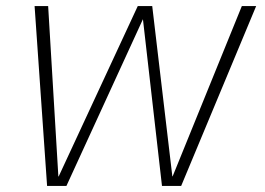

<svg xmlns="http://www.w3.org/2000/svg" viewBox="-20 -610 868 630"><path d="M134.5 0H198L449 -547L511.5 0H574.5L820.5 -590H773.5L546.5 -31.5H545.5L479.5 -590H432L172.5 -31H171.5L138 -590H93.5Z"/></svg>

Font: Anybody SemiExpanded ExtraLight
Style: Italic
Weight: 250
Width: 6
Italic angle: -10°
Version: Version 1.113;gftools[0.9.25]